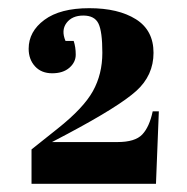

<svg xmlns="http://www.w3.org/2000/svg" viewBox="-20 -843 457 469"><path d="M145 -516 107 -496H267Q310 -496 327.5 -514.5Q345 -533 353 -571H368L361 -394H57V-478L121 -529Q184 -579 207 -620.5Q230 -662 230 -714Q230 -766 220.5 -785.5Q211 -805 183.5 -805Q156 -805 142.5 -787Q129 -769 140 -743H160Q165 -728 165 -709.5Q165 -691 149.5 -677.5Q134 -664 107.5 -664Q81 -664 65.5 -681Q50 -698 50 -724Q50 -766 88.5 -794.5Q127 -823 198 -823Q269 -823 312 -796Q355 -769 355 -714Q355 -659 313 -621Q271 -583 145 -516Z"/></svg>

Font: SVN-Abril Fatface
Style: Regular
Weight: 400
Designer: Veronika Burian, Jos? Scaglione
Foundry: TypeTogether
Version: Version 1.001